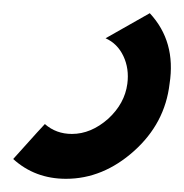

<svg xmlns="http://www.w3.org/2000/svg" viewBox="-42 -61 279 291"><path d="M185 -41 118 -3Q136 5 145 24Q154 43 151 66Q147 96 122 119Q96 142 67 142Q43 142 26 127Q26 127 14 140Q2 153 -22 180Q11 210 58 210Q114 210 161 168Q208 126 215 66Q225 2 185 -41Z"/></svg>

Font: Unageo
Style: Regular-Italic
Weight: 400
Designer: Richard Sepsi
Foundry: Richard Sepsi
Version: Version 2.000